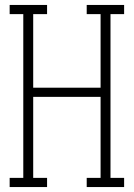

<svg xmlns="http://www.w3.org/2000/svg" viewBox="-20 -755 540 775"><path d="M19 0V-37H74V-698H19V-735H170V-698H114V-401H386V-698H330V-735H481V-698H426V-37H481V0H330V-37H386V-364H114V-37H170V0Z"/></svg>

Font: Iosevka Slab Extralight
Style: Regular
Weight: 200
Monospace: yes
Designer: Belleve Invis
Foundry: Belleve Invis
Version: Version 11.1.1; ttfautohint (v1.8.3)